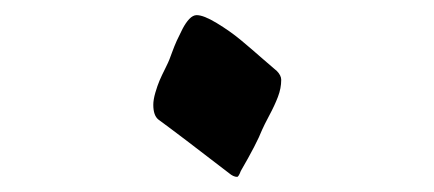

<svg xmlns="http://www.w3.org/2000/svg" viewBox="-20 -440 577 255"><path d="M205.1 -361.3Q205.6 -362.3 208.5 -370.4Q211.4 -378.4 214.8 -386Q218.3 -393.6 222.4 -401.6Q226.6 -409.7 231.4 -414.8Q236.3 -419.9 241.2 -419.9Q250.5 -419.9 267.8 -409.4Q285.2 -398.9 299.6 -387Q314 -375 329.8 -361.1Q345.7 -347.2 347.7 -345.7Q353.5 -339.8 353.5 -334Q353.5 -322.8 349.1 -311.3Q344.7 -299.8 337.6 -286.6Q330.6 -273.4 328.1 -267.6Q320.8 -249 299.8 -212.9Q296.9 -205.1 294.9 -205.1Q290 -205.1 284.2 -210Q217.8 -261.2 190.4 -281.2Q183.6 -286.6 183.6 -300.8Q183.6 -307.6 186.3 -316.9Q189 -326.2 191.9 -333Q194.8 -339.8 199.5 -349.1Q204.1 -358.4 205.1 -361.3Z"/></svg>

Font: Noon
Style: Regular
Weight: 400
Designer: Mohammad Saleh Souzanchi
Foundry: Farsi Font Store
Version: Version 0.09